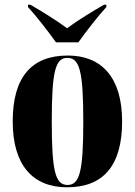

<svg xmlns="http://www.w3.org/2000/svg" viewBox="-20 -786 573 816"><path d="M218 -606H313C345 -651 397 -718 432 -756V-766H422C382 -743 312 -701 265 -666C218 -701 149 -743 109 -766H99V-756C134 -718 186 -651 218 -606ZM265 10C419 10 499 -82 499 -270C499 -458 411 -550 268 -550C114 -550 34 -458 34 -270C34 -82 121 10 265 10ZM267 0C216 0 200 -55 200 -270C200 -485 216 -540 266 -540C318 -540 334 -485 334 -270C334 -55 318 0 267 0Z"/></svg>

Font: Noto Serif Display ExtraCondensed Black
Style: Regular
Weight: 900
Width: 2
Designer: Monotype Design Team
Foundry: Monotype Imaging Inc.
Version: Version 2.009